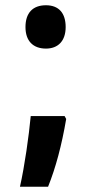

<svg xmlns="http://www.w3.org/2000/svg" viewBox="-20 -576 347 731"><path d="M155 -391C201 -391 230 -420 230 -473C230 -526 204 -556 155 -556C104 -556 77 -526 77 -473C77 -420 106 -391 155 -391ZM226 -134H97C90 -59 74 55 56 135H163C192 63 215 -23 232 -123Z"/></svg>

Font: Noto Sans Devanagari ExtraCondensed
Style: Bold
Weight: 700
Width: 2
Designer: Jelle Bosma - Monotype Design Team
Foundry: Monotype Imaging Inc.
Version: Version 2.004